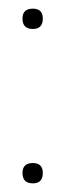

<svg xmlns="http://www.w3.org/2000/svg" viewBox="-20 -415 151 444"><path d="M32 -372Q32 -395 56 -395Q79 -395 79 -372Q79 -348 56 -348Q32 -348 32 -372ZM32 -15Q32 -38 56 -38Q79 -38 79 -15Q79 9 56 9Q32 9 32 -15Z"/></svg>

Font: Moniqa Thin Paragraph
Style: Regular
Weight: 100
Designer: Rajesh Rajput
Foundry: Rajesh Rajput
Version: Version 1.000